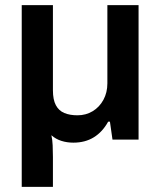

<svg xmlns="http://www.w3.org/2000/svg" viewBox="-20 -546 627 751"><path d="M65 185V-526H187V-193Q187 -156 198.5 -134.5Q210 -113 231.5 -104Q253 -95 283 -95Q316 -95 342.5 -111Q369 -127 384.5 -155.5Q400 -184 400 -220V-526H522V0H420L410 -70H403Q381 -30 347 -9Q313 12 267 12Q242 12 220 5Q198 -2 181 -17Q185 0 186 22.5Q187 45 187 68V185Z"/></svg>

Font: Archivo Variable SemiBold
Style: Regular
Weight: 600
Designer: Hector Gatti
Foundry: Omnibus-Type
Version: Version 2.001